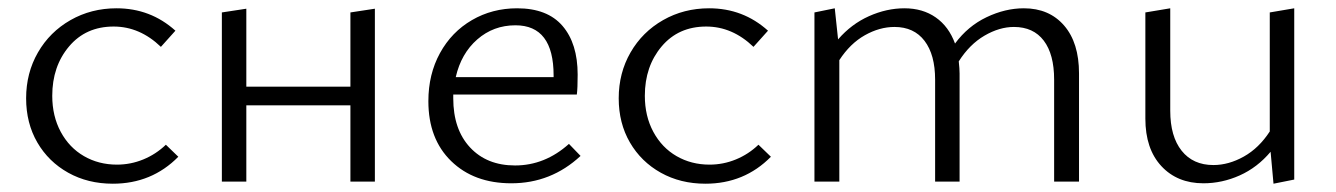

<svg xmlns="http://www.w3.org/2000/svg" viewBox="-20 -438 3222 463"><path d="M43 -201Q43 -262 71.5 -311.5Q100 -361 150 -389.5Q200 -418 261 -418Q343 -418 403 -364L368 -325Q317 -374 254 -374Q187 -374 146.5 -326Q106 -278 106 -207Q106 -158 126.5 -120Q147 -82 182.5 -61.5Q218 -41 262 -41Q295 -41 325.5 -53.5Q356 -66 380 -89L410 -60Q346 5 252 5Q192 5 144.5 -21.5Q97 -48 70 -94.5Q43 -141 43 -201Z M884 -417V0H825V-184H574V0H515V-408L574 -417V-229H825V-408Z M1380 -62Q1309 4 1213 4Q1123 4 1068 -49.5Q1013 -103 1013 -194Q1013 -259 1041 -310Q1069 -361 1118 -389.5Q1167 -418 1227 -418Q1300 -418 1336.5 -375.5Q1373 -333 1373 -258Q1373 -225 1371 -210H1073V-201Q1073 -126 1113.5 -82.5Q1154 -39 1222 -39Q1294 -39 1352 -91ZM1079 -252H1315V-256Q1315 -377 1223 -377Q1170 -377 1131 -343Q1092 -309 1079 -252Z M1472 -201Q1472 -262 1500.5 -311.5Q1529 -361 1579 -389.5Q1629 -418 1690 -418Q1772 -418 1832 -364L1797 -325Q1746 -374 1683 -374Q1616 -374 1575.5 -326Q1535 -278 1535 -207Q1535 -158 1555.5 -120Q1576 -82 1611.5 -61.5Q1647 -41 1691 -41Q1724 -41 1754.5 -53.5Q1785 -66 1809 -89L1839 -60Q1775 5 1681 5Q1621 5 1573.5 -21.5Q1526 -48 1499 -94.5Q1472 -141 1472 -201Z M2582 -261V0H2522V-246Q2522 -307 2497 -340Q2472 -373 2425 -373Q2390 -373 2354 -352Q2318 -331 2292 -290Q2294 -272 2294 -261V0H2235V-246Q2235 -306 2209.5 -339.5Q2184 -373 2137 -373Q2101 -373 2065.5 -353Q2030 -333 2004 -293V0H1944V-408L1993 -418L2001 -343Q2033 -380 2075.5 -399Q2118 -418 2161 -418Q2205 -418 2236.5 -396Q2268 -374 2283 -333Q2314 -375 2359 -396.5Q2404 -418 2449 -418Q2510 -418 2546 -376.5Q2582 -335 2582 -261Z M3101 -418V-5L3051 5L3044 -72Q3012 -34 2969.5 -15Q2927 4 2882 4Q2819 4 2780.5 -37.5Q2742 -79 2742 -152V-408L2802 -418V-171Q2802 -109 2829.5 -74.5Q2857 -40 2906 -40Q2943 -40 2979.5 -60.5Q3016 -81 3042 -121V-408Z"/></svg>

Font: Ysabeau Infant Semilight
Style: Regular
Weight: 300
Designer: Christian Thalmann (Catharsis Fonts)
Version: Version 0.003